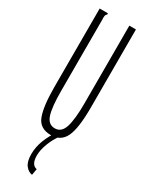

<svg xmlns="http://www.w3.org/2000/svg" viewBox="-221 -656 692 908"><g transform="rotate(30 125.0 -202.5)"><path d="M126 11Q65 11 46 -39.5Q27 -90 27 -195V-623H72V-616Q66 -612 64.5 -605Q63 -598 64 -582V-194Q64 -107 77 -66.5Q90 -26 126 -26Q162 -26 175.5 -69Q189 -112 189 -197V-623H225V-198Q225 -83 202.5 -36Q180 11 126 11ZM149 184 143 218Q122 215 106.5 195Q91 175 91 135Q91 95 106 57Q121 19 147 -19L167 -5Q145 24 131 60.5Q117 97 117 127Q117 178 149 184Z"/></g></svg>

Font: Inconsolata UltraCondensed Light
Style: Regular
Weight: 300
Width: 1
Monospace: yes
Designer: Raph Levien, Cyreal, Brenton Simpson
Foundry: Raph Levien, Cyreal, Google
Version: Version 3.001; ttfautohint (v1.8.2.53-6de2)